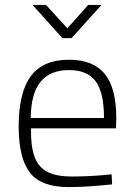

<svg xmlns="http://www.w3.org/2000/svg" viewBox="-20 -752 543 781"><path d="M56 0ZM56 -237Q56 -376 105.5 -442.5Q155 -509 261 -509Q359 -509 406 -451.5Q453 -394 453 -272L452 -230H106Q105 -158 120 -115.5Q135 -73 171.5 -53.5Q208 -34 273 -34Q300 -34 336.5 -35.5Q373 -37 404 -40L434 -43L436 -2Q332 9 259 9Q147 9 101.5 -50Q56 -109 56 -237ZM403 -272Q403 -376 369 -421.5Q335 -467 261 -467Q184 -467 145 -419.5Q106 -372 105 -272ZM167 -732 254 -637 339 -732H393L271 -597H234L112 -732Z"/></svg>

Font: Cairo Light
Style: Regular
Weight: 300
Designer: Mohamed Gaber, the designers of Titillium
Foundry: Kief Type Foundry
Version: Version 2.009; ttfautohint (v1.5.33-1714) -l 8 -r 50 -G 200 